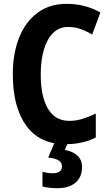

<svg xmlns="http://www.w3.org/2000/svg" viewBox="-20 -744 571 1004"><path d="M336 -603Q289 -603 257.5 -571.5Q226 -540 209.5 -484.5Q193 -429 193 -355Q193 -238 231 -175Q269 -112 342 -112Q379 -112 413 -123Q447 -134 481 -150V-25Q413 10 323 10Q187 10 117 -87Q47 -184 47 -356Q47 -463 79.5 -546Q112 -629 175.5 -676.5Q239 -724 329 -724Q423 -724 505 -679L462 -563Q433 -581 402 -592Q371 -603 336 -603ZM409 130Q409 181 375.5 210.5Q342 240 280 240Q234 240 202 231V154Q231 162 255 162Q304 162 304 126Q304 105 285 94Q266 83 232 80L266 0H336L319 40Q359 47 384 69Q409 91 409 130Z"/></svg>

Font: Noto Sans Myanmar UI Condensed
Style: Bold
Weight: 700
Width: 3
Designer: Monotype Design Team
Foundry: Monotype Imaging Inc.
Version: Version 2.103; ttfautohint (v1.8.4.7-5d5b)